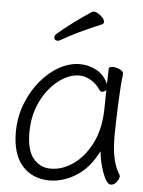

<svg xmlns="http://www.w3.org/2000/svg" viewBox="-52 -752 605 810"><g transform="rotate(5 250.0 -347.0)"><path d="M351 -659Q300 -638 257.5 -617.5Q215 -597 181 -577Q175 -574 171 -574Q156 -574 156 -589Q156 -595 162 -601Q189 -625 228 -654Q267 -683 305 -708Q309 -710 312 -710Q325 -710 342 -696Q359 -682 359 -670Q359 -662 351 -659ZM458 -457Q455 -435 452.5 -398.5Q450 -362 448.5 -321.5Q447 -281 446 -246Q445 -211 445 -193Q445 -180 446.5 -152.5Q448 -125 455.5 -93Q463 -61 480 -34Q482 -30 482 -27Q482 -16 471.5 -2.5Q461 11 447 11Q437 11 427.5 -3.5Q418 -18 410.5 -40.5Q403 -63 398 -86Q393 -109 392 -126Q356 -53 300.5 -18.5Q245 16 188 16Q116 16 72.5 -32.5Q29 -81 29 -175Q29 -238 50.5 -294Q72 -350 107.5 -393Q143 -436 186.5 -460Q230 -484 274 -484Q311 -484 344.5 -466Q378 -448 394 -410Q395 -433 395.5 -450.5Q396 -468 396 -475Q396 -484 413 -484Q427 -484 442.5 -477Q458 -470 458 -459ZM394 -386Q392 -382 386.5 -379Q381 -376 376 -376Q370 -376 367 -380Q348 -409 323 -422.5Q298 -436 275 -436Q242 -436 208.5 -416.5Q175 -397 147 -362Q119 -327 102.5 -280.5Q86 -234 86 -180Q86 -103 115 -68.5Q144 -34 188 -34Q238 -34 283.5 -66Q329 -98 359 -156Q389 -214 392 -291Q393 -306 393 -333.5Q393 -361 394 -386Z"/></g></svg>

Font: Moon Stars Kai HW Light
Style: Regular
Weight: 300
Designer: GuiWonder
Version: Version 1.101